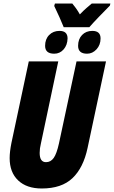

<svg xmlns="http://www.w3.org/2000/svg" viewBox="-20 -1064 649 1094"><path d="M218 10Q331 10 393 -49Q455 -108 479 -221L584 -714H416L316 -247Q303 -188 286 -164Q269 -140 242 -140Q206 -140 206 -193Q206 -218 213 -246L312 -714H144L45 -249Q35 -199 35 -163Q35 -82 83.5 -36Q132 10 218 10ZM343 -909H489Q506 -929 543.5 -968Q581 -1007 606 -1032L609 -1044H503Q490 -1033 473.5 -1019Q457 -1005 435 -982Q423 -1003 412.5 -1017.5Q402 -1032 392 -1044H293L289 -1030Q305 -997 319 -965.5Q333 -934 343 -909ZM476 -758Q507 -758 530 -783Q553 -808 553 -845Q553 -888 506 -888Q470 -888 447.5 -864.5Q425 -841 425 -803Q425 -758 476 -758ZM289 -758Q321 -758 342.5 -782.5Q364 -807 365 -845Q365 -888 319 -888Q283 -888 260 -864.5Q237 -841 237 -803Q237 -758 289 -758Z"/></svg>

Font: Noto Sans Display Condensed Black
Style: Italic
Weight: 900
Width: 3
Italic angle: -192°
Designer: Monotype Design Team
Foundry: Monotype Imaging Inc.
Version: Version 1.900